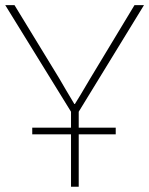

<svg xmlns="http://www.w3.org/2000/svg" viewBox="-22 -710 567 730"><path d="M100.6 -199.2V-224.6H418V-199.2ZM-2 -690.4H33.2L203.1 -412.1Q208 -403.3 229 -367.7Q250 -332 260.7 -314.5H262.7Q275.4 -334 321.3 -412.1L489.3 -690.4H525.4L277.3 -285.2V0H248V-285.2Z"/></svg>

Font: Gothic A1 Thin
Style: Regular
Weight: 250
Designer: HanYang I&C Co.,Ltd.
Foundry: HanYang I&C Co.,Ltd.
Version: Version 2.50